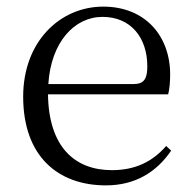

<svg xmlns="http://www.w3.org/2000/svg" viewBox="-20 -546 581 580"><path d="M300 14C388 14 453 -26 497 -91L482 -105C440 -57 388 -32 318 -32C206 -32 127 -102 125 -261H488C492 -277 494 -297 494 -321C494 -438 418 -526 292 -526C161 -526 50 -420 50 -254C50 -74 155 14 300 14ZM126 -292C134 -418 204 -495 290 -495C376 -495 425 -431 425 -346C425 -309 416 -292 383 -292Z"/></svg>

Font: Noto Serif CJK KR Light
Style: Regular
Weight: 300
Designer: Ryoko NISHIZUKA 西塚涼子 (kana & ideographs); Frank Grießhammer (Latin, Greek & Cyrillic); Wenlong ZHANG 张文龙 (bopomofo); San
Foundry: Adobe
Version: Version 2.001;hotconv 1.1.0;makeotfexe 2.6.0